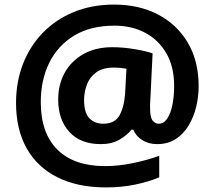

<svg xmlns="http://www.w3.org/2000/svg" viewBox="-20 -734 937 838"><path d="M847 -358Q847 -312 836 -267Q825 -222 802.5 -185Q780 -148 746 -126.5Q712 -105 666 -105Q629 -105 601 -122.5Q573 -140 562 -168H554Q534 -143 500.5 -124Q467 -105 420 -105Q331 -105 282.5 -158.5Q234 -212 234 -299Q234 -366 263 -417.5Q292 -469 345 -498.5Q398 -528 470 -528Q517 -528 567.5 -519.5Q618 -511 646 -501L636 -296Q635 -286 635 -275.5Q635 -265 635 -262Q635 -221 646.5 -207.5Q658 -194 672 -194Q695 -194 710 -216.5Q725 -239 732.5 -276.5Q740 -314 740 -359Q740 -443 706 -501.5Q672 -560 613.5 -591Q555 -622 480 -622Q375 -622 303.5 -578.5Q232 -535 195 -460Q158 -385 158 -288Q158 -153 230.5 -81Q303 -9 439 -9Q497 -9 560 -22Q623 -35 675 -54V40Q627 60 568 72Q509 84 443 84Q319 84 231 40Q143 -4 96.5 -86.5Q50 -169 50 -285Q50 -376 80 -454Q110 -532 166.5 -590.5Q223 -649 302 -681.5Q381 -714 479 -714Q586 -714 669 -671Q752 -628 799.5 -548Q847 -468 847 -358ZM347 -297Q347 -242 370 -218Q393 -194 431 -194Q481 -194 501.5 -230.5Q522 -267 526 -326L532 -434Q521 -436 507 -437.5Q493 -439 476 -439Q429 -439 400.5 -418.5Q372 -398 359.5 -365.5Q347 -333 347 -297Z"/></svg>

Font: Noto Sans Bassa Vah
Style: Regular
Weight: 400
Designer: Monotype Design Team
Foundry: Monotype Imaging Inc.
Version: Version 2.002